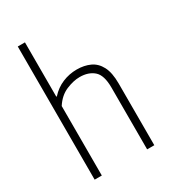

<svg xmlns="http://www.w3.org/2000/svg" viewBox="-195 -909 900 1009"><g transform="rotate(-30 255.0 -404.0)"><path d="M76.5 0V-808H120V-478.5H123.5Q155.5 -514 197 -531.2Q238.5 -548.5 284 -548.5Q328.5 -548.5 363.5 -532.5Q398.5 -516.5 418.5 -478.5Q438.5 -440.5 438.5 -375V0H395V-375.5Q395 -450 362.8 -478.2Q330.5 -506.5 277.5 -506.5Q239.5 -506.5 195 -487.8Q150.5 -469 120 -421.5V0Z"/></g></svg>

Font: Encode Sans Semi Condensed ExtraLight
Style: Regular
Weight: 200
Width: 4
Designer: Multiple Designers
Foundry: Impallari Type
Version: Version 3.000; ttfautohint (v1.8.3) -l 8 -r 50 -G 200 -x 14 